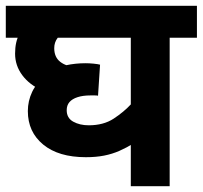

<svg xmlns="http://www.w3.org/2000/svg" viewBox="-20 -642 699 662"><path d="M659 -512H565V0H431V-177L441 -148Q417 -133 392 -122Q367 -111 339 -105.5Q311 -100 276 -100Q182 -100 129 -143.5Q76 -187 76 -259Q76 -294 91 -325.5Q106 -357 138 -379L149 -393Q175 -410 207.5 -417Q240 -424 275 -424Q288 -424 303 -422.5Q318 -421 325 -419L318 -312Q314 -313 307 -313Q300 -313 292 -313Q266 -313 247.5 -307Q229 -301 219.5 -290Q210 -279 210 -262Q210 -235 232.5 -222.5Q255 -210 286 -210Q337 -210 372 -233Q407 -256 432 -283L431 -222V-512H0V-622H659ZM228 -311Q170 -311 126 -330Q82 -349 57 -382.5Q32 -416 32 -457Q32 -498 47 -525Q62 -552 103 -571L214 -539Q190 -526 178.5 -511Q167 -496 167 -476Q167 -445 187.5 -429Q208 -413 238 -412Z"/></svg>

Font: Noto Sans Devanagari
Style: Regular
Weight: 400
Designer: Jelle Bosma - Monotype Design Team
Foundry: Monotype Imaging Inc.
Version: Version 2.003